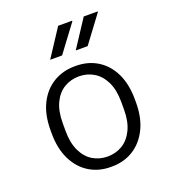

<svg xmlns="http://www.w3.org/2000/svg" viewBox="-136 -840 852 953"><g transform="rotate(-20 290.0 -364.0)"><path d="M286 10Q223 10 173.5 -20.5Q124 -51 95.5 -109Q67 -167 67 -248V-263Q67 -346 96 -403.5Q125 -461 175 -491Q225 -521 288 -521H294Q358 -521 407.5 -490.5Q457 -460 485 -402.5Q513 -345 513 -263V-248Q513 -167 484 -109Q455 -51 405.5 -20.5Q356 10 292 10ZM290 -44Q333 -44 368 -65Q403 -86 424 -129Q445 -172 445 -235V-276Q445 -340 424 -382.5Q403 -425 368 -446Q333 -467 290 -467Q247 -467 212 -446Q177 -425 156.5 -382.5Q136 -340 136 -276V-235Q136 -172 156.5 -129Q177 -86 212 -65Q247 -44 290 -44ZM320 -593 415 -738H488L489 -735L383 -593ZM185 -593 280 -738H353L354 -735L248 -593Z"/></g></svg>

Font: Chivo ExtraLight
Style: Regular
Weight: 250
Designer: Hector Gatti
Foundry: Omnibus-Type
Version: Version 2.002